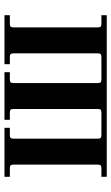

<svg xmlns="http://www.w3.org/2000/svg" viewBox="160 -656 496 856"><g transform="rotate(-90 408.0 -228.0)"><path d="M47.9 0V-23.9H85.9Q95.2 -23.9 98.6 -27.3Q102.1 -30.8 102.1 -40V-416Q102.1 -425.3 98.6 -428.7Q95.2 -432.1 85.9 -432.1H47.9V-456.1H266.1V-432.1H233.9Q224.6 -432.1 221.2 -428.7Q217.8 -425.3 217.8 -416V-40Q217.8 -30.8 221.2 -27.3Q224.6 -23.9 233.9 -23.9H334Q343.3 -23.9 346.7 -27.3Q350.1 -30.8 350.1 -40V-416Q350.1 -425.3 346.7 -428.7Q343.3 -432.1 334 -432.1H301.8V-456.1H514.2V-432.1H481.9Q472.7 -432.1 469.2 -428.7Q465.8 -425.3 465.8 -416V-40Q465.8 -30.8 469.2 -27.3Q472.7 -23.9 481.9 -23.9H582Q591.3 -23.9 594.7 -27.3Q598.1 -30.8 598.1 -40V-416Q598.1 -425.3 594.7 -428.7Q591.3 -432.1 582 -432.1H549.8V-456.1H768.1V-432.1H730Q720.7 -432.1 717.3 -428.7Q713.9 -425.3 713.9 -416V-40Q713.9 -30.8 717.3 -27.3Q720.7 -23.9 730 -23.9H768.1V0Z"/></g></svg>

Font: Flanker Steampunk
Style: Bold
Weight: 700
Designer: Alexey Kryukov, Leonardo Di Lena
Foundry: Alexey Kryukov, Leonardo Di Lena
Version: 1.210